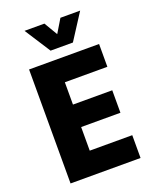

<svg xmlns="http://www.w3.org/2000/svg" viewBox="-167 -1021 905 1116"><g transform="rotate(-20 286.0 -462.5)"><path d="M72 0V-705H505V-564H242V-426H485V-287H242V-141H505V0ZM227 -765 124 -925H247L296 -842L346 -925H468L365 -765Z"/></g></svg>

Font: Nunito Sans 7pt Condensed Black
Style: Regular
Weight: 900
Width: 3
Designer: Vernon Adams
Foundry: Vernon Adams
Version: Version 3.101;gftools[0.9.27]